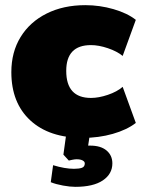

<svg xmlns="http://www.w3.org/2000/svg" viewBox="-20 -526 547 745"><path d="M24 -246Q24 -324 60 -382.5Q96 -441 161 -473.5Q226 -506 311 -506Q367 -506 420.5 -490.5Q474 -475 507 -449L456 -309Q434 -327 398.5 -339Q363 -351 333 -351Q237 -351 237 -251Q237 -146 333 -146Q363 -146 398.5 -158Q434 -170 456 -189L507 -49Q472 -22 417.5 -6.5Q363 9 302 9Q171 9 97.5 -59Q24 -127 24 -246ZM416 108Q416 149 379 174Q342 199 272 199Q252 199 224.5 194Q197 189 177 181L186 115Q232 129 267 129Q287 129 298 125Q309 121 309 108Q309 101 300.5 96.5Q292 92 277 92Q270 92 260.5 94Q251 96 247 97L226 74L239 -20H331L322 39H330Q371 39 393.5 58Q416 77 416 108Z"/></svg>

Font: Nunito Sans Heavy
Style: Regular
Weight: 400
Designer: Vernon Adams
Foundry: Vernon Adams
Version: Version 2.500